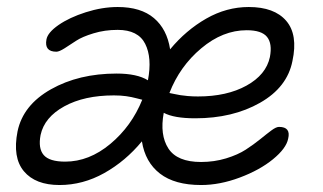

<svg xmlns="http://www.w3.org/2000/svg" viewBox="-20 -556 916 545"><path d="M148.9 -30.8Q80.6 -30.8 47.9 -69.8Q15.1 -108.9 29.8 -183.1Q45.4 -257.8 124.5 -302.5Q203.6 -347.2 311 -347.2Q369.1 -347.2 399.9 -328.1Q412.1 -392.1 392.1 -431.6Q372.1 -471.2 314 -471.2Q277.3 -471.2 245.4 -461.4Q213.4 -451.7 196 -440.2Q178.7 -428.7 163.3 -418.9Q147.9 -409.2 140.1 -409.2Q105.5 -409.2 111.8 -443.8Q115.2 -463.4 146 -484.9Q176.8 -506.3 223.4 -521.2Q270 -536.1 314 -536.1Q379.9 -536.1 417 -504.6Q454.1 -473.1 462.9 -416Q507.8 -470.2 565.4 -503.2Q623 -536.1 686 -536.1Q758.8 -536.1 792.5 -496.8Q826.2 -457.5 810.1 -382.8Q795.4 -308.1 718 -264.2Q640.6 -220.2 534.2 -220.2Q473.6 -220.2 444.8 -235.8Q433.1 -172.9 458 -134.5Q482.9 -96.2 550.8 -96.2Q587.9 -96.2 621.6 -106.4Q655.3 -116.7 677.7 -131.3Q700.2 -146 718.3 -160.6Q736.3 -175.3 750 -185.5Q763.7 -195.8 772 -195.8Q806.2 -195.8 797.9 -162.1Q792.5 -134.8 754.9 -104Q717.3 -73.2 660.6 -52Q604 -30.8 550.8 -30.8Q476.1 -30.8 434.1 -63.2Q392.1 -95.7 382.8 -154.8Q336.4 -98.6 275.9 -64.7Q215.3 -30.8 148.9 -30.8ZM680.2 -470.2Q612.3 -470.2 551.3 -418.9Q490.2 -367.7 460.9 -292Q463.4 -291.5 474.1 -289.3Q484.9 -287.1 491.9 -285.9Q499 -284.7 512.9 -283.4Q526.9 -282.2 542 -282.2Q624 -282.2 679.7 -313Q735.4 -343.8 746.1 -394Q753.4 -432.1 738 -451.2Q722.7 -470.2 680.2 -470.2ZM95.2 -172.9Q87.9 -134.8 104 -116Q120.1 -97.2 165 -97.2Q232.9 -97.2 293.2 -147.5Q353.5 -197.8 383.8 -272.9Q380.9 -273.4 367.2 -277.1Q353.5 -280.8 338.1 -283Q322.8 -285.2 303.2 -285.2Q219.2 -285.2 162.6 -254.2Q106 -223.1 95.2 -172.9Z"/></svg>

Font: Shantell Sans Bouncy
Style: Italic
Weight: 300
Italic angle: -11.31°
Designer: Stephen Nixon, Anya Danilova, Shantell Martin
Foundry: Arrow Type
Version: Version 1.006;[9816181b4]